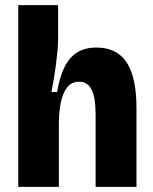

<svg xmlns="http://www.w3.org/2000/svg" viewBox="-20 -727 596 747"><path d="M51 0V-323V-707H206V-574Q206 -553 203.5 -527Q201 -501 197.5 -474Q194 -447 189.5 -420Q185 -393 180 -369H202Q212 -427 230.5 -465Q249 -503 279.5 -522.5Q310 -542 355 -542Q435 -542 473 -484Q511 -426 511 -306V0H352V-280Q352 -347 336.5 -378Q321 -409 288 -409Q258 -409 241 -387Q224 -365 216.5 -328Q209 -291 209 -244V0Z"/></svg>

Font: Bricolage Grotesque 24pt SemiCondensed ExtraBold
Style: Regular
Weight: 800
Width: 4
Designer: Mathieu Triay
Foundry: Atelier Triay
Version: Version 1.001;gftools[0.9.33.dev8+g029e19f]